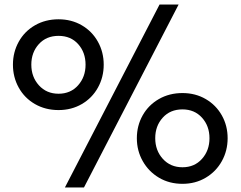

<svg xmlns="http://www.w3.org/2000/svg" viewBox="-20 -793 1060 846"><path d="M683 -773H767L350 33H266ZM37 -508Q37 -563 62.5 -609Q88 -655 134 -681.5Q180 -708 238 -708Q295 -708 340.5 -681.5Q386 -655 411.5 -609Q437 -563 437 -508Q437 -453 411.5 -407Q386 -361 340.5 -334.5Q295 -308 238 -308Q180 -308 134 -334.5Q88 -361 62.5 -407Q37 -453 37 -508ZM357 -508Q357 -562 324.5 -598.5Q292 -635 238 -635Q184 -635 151 -598.5Q118 -562 118 -508Q118 -454 151.5 -417Q185 -380 238 -380Q291 -380 324 -417Q357 -454 357 -508ZM583 -184Q583 -239 608.5 -284.5Q634 -330 680 -356.5Q726 -383 784 -383Q841 -383 886.5 -356.5Q932 -330 957.5 -284.5Q983 -239 983 -184Q983 -129 957.5 -83Q932 -37 886.5 -10Q841 17 784 17Q726 17 680.5 -10Q635 -37 609 -83Q583 -129 583 -184ZM903 -184Q903 -238 870 -274.5Q837 -311 784 -311Q730 -311 697 -274.5Q664 -238 664 -184Q664 -130 697.5 -93Q731 -56 784 -56Q837 -56 870 -93Q903 -130 903 -184Z"/></svg>

Font: Biryani
Style: Regular
Weight: 400
Designer: Dan Reynolds and Mathieu Reguer
Foundry: Dan Reynolds and Mathieu Reguer
Version: Version 1.004; ttfautohint (v1.1) -l 5 -r 5 -G 72 -x 0 -D la